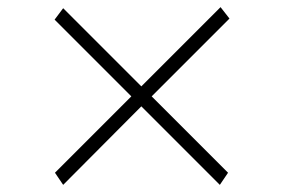

<svg xmlns="http://www.w3.org/2000/svg" viewBox="-20 -525 795 538"><path d="M376 -283 157 -502 133 -470 348 -255 134 -41 157 -7 376 -227 596 -7 619 -41 405 -255 623 -473 598 -505Z"/></svg>

Font: Neo Euler
Style: Euler
Weight: 500
Designer: Hermann Zapf
Version: Version 000.002